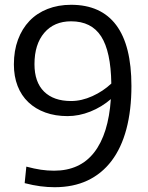

<svg xmlns="http://www.w3.org/2000/svg" viewBox="-20 -771 620 802"><path d="M277 -751Q402 -751 465.5 -666Q529 -581 529 -412Q529 -311 508 -232Q487 -153 446 -99Q405 -45 345.5 -17Q286 11 208 11Q179 11 148.5 7Q118 3 83 -6L90 -75Q124 -66 151 -62Q178 -58 206 -58Q314 -58 373.5 -134.5Q433 -211 443 -357Q405 -324 357.5 -305Q310 -286 262 -286Q211 -286 169.5 -301Q128 -316 98.5 -344Q69 -372 53.5 -412Q38 -452 38 -502Q38 -559 55 -605Q72 -651 103 -683.5Q134 -716 178.5 -733.5Q223 -751 277 -751ZM277 -349Q321 -349 366 -369.5Q411 -390 445 -422Q443 -556 402.5 -619Q362 -682 277 -682Q206 -682 165 -634Q124 -586 124 -503Q124 -428 164 -388.5Q204 -349 277 -349Z"/></svg>

Font: Encode Sans Narrow
Style: Regular
Weight: 400
Designer: Pablo Impallari, Andres Torresi
Foundry: Pablo Impallari, Andres Torresi
Version: Version 1.000; ttfautohint (v1.00) -l 8 -r 50 -G 200 -x 14 -